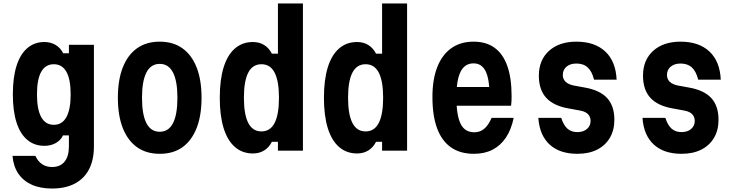

<svg xmlns="http://www.w3.org/2000/svg" viewBox="-20 -868 4240 1106"><path d="M521 -25Q521 53 493 107Q465 161 411 189.5Q357 218 280 218Q212 218 163 196Q114 174 85.5 132Q57 90 52 30H184Q198 61 222 77.5Q246 94 280 94Q327 94 352 63Q377 32 377 -25V-88H343Q329 -59 300.5 -43.5Q272 -28 236 -28Q178 -28 137 -62.5Q96 -97 75 -163Q54 -229 54 -324Q54 -421 75 -488Q96 -555 137 -590.5Q178 -626 236 -626Q272 -626 300.5 -609Q329 -592 344 -561H377V-610H521ZM193 -324Q193 -238 217.5 -193.5Q242 -149 290 -149Q338 -149 362.5 -193.5Q387 -238 387 -324Q387 -411 362.5 -454.5Q338 -498 290 -498Q242 -498 217.5 -454.5Q193 -411 193 -324Z M900 18Q823 18 769.5 -20Q716 -58 687.5 -130Q659 -202 659 -305Q659 -408 687.5 -480Q716 -552 769.5 -590Q823 -628 900 -628Q977 -628 1030.5 -590Q1084 -552 1112.5 -480Q1141 -408 1141 -305Q1141 -202 1112.5 -130Q1084 -58 1031 -20Q978 18 900 18ZM900 -109Q951 -109 976.5 -158.5Q1002 -208 1002 -305Q1002 -401 976.5 -450.5Q951 -500 900 -500Q849 -500 823.5 -450.5Q798 -401 798 -305Q798 -208 823.5 -158.5Q849 -109 900 -109Z M1437 16Q1376 16 1333 -21.5Q1290 -59 1268 -130.5Q1246 -202 1246 -305Q1246 -408 1268 -479.5Q1290 -551 1333 -588.5Q1376 -626 1437 -626Q1474 -626 1502 -608.5Q1530 -591 1546 -559H1581V-848H1725V0H1581V-51H1546Q1530 -19 1502 -1.5Q1474 16 1437 16ZM1486 -111Q1537 -111 1562 -160Q1587 -209 1587 -305Q1587 -401 1562 -449.5Q1537 -498 1486 -498Q1435 -498 1410 -449.5Q1385 -401 1385 -305Q1385 -209 1410 -160Q1435 -111 1486 -111Z M2037 16Q1976 16 1933 -21.5Q1890 -59 1868 -130.5Q1846 -202 1846 -305Q1846 -408 1868 -479.5Q1890 -551 1933 -588.5Q1976 -626 2037 -626Q2074 -626 2102 -608.5Q2130 -591 2146 -559H2181V-848H2325V0H2181V-51H2146Q2130 -19 2102 -1.5Q2074 16 2037 16ZM2086 -111Q2137 -111 2162 -160Q2187 -209 2187 -305Q2187 -401 2162 -449.5Q2137 -498 2086 -498Q2035 -498 2010 -449.5Q1985 -401 1985 -305Q1985 -209 2010 -160Q2035 -111 2086 -111Z M2577 -367H2851L2800 -315Q2800 -412 2777.5 -457.5Q2755 -503 2708 -503Q2657 -503 2633 -454.5Q2609 -406 2609 -309Q2609 -205 2633 -155.5Q2657 -106 2712 -106Q2745 -106 2769 -126Q2793 -146 2812 -189H2939Q2925 -121 2894 -75Q2863 -29 2817 -5.5Q2771 18 2710 18Q2631 18 2578 -19Q2525 -56 2498 -128.5Q2471 -201 2471 -309Q2471 -411 2499 -482Q2527 -553 2580 -590.5Q2633 -628 2708 -628Q2781 -628 2829.5 -592.5Q2878 -557 2902.5 -487.5Q2927 -418 2927 -315Q2927 -298 2926.5 -285.5Q2926 -273 2924 -259H2577Z M3213 -189Q3226 -147 3248.5 -127Q3271 -107 3306 -107Q3340 -107 3361 -125Q3382 -143 3382 -171Q3382 -196 3366 -211.5Q3350 -227 3317 -232L3257 -243Q3169 -258 3126.5 -304.5Q3084 -351 3084 -432Q3084 -522 3142.5 -575Q3201 -628 3300 -628Q3406 -628 3466.5 -571.5Q3527 -515 3532 -409H3402Q3390 -457 3365.5 -479.5Q3341 -502 3300 -502Q3265 -502 3243.5 -484Q3222 -466 3222 -436Q3222 -412 3238.5 -396.5Q3255 -381 3287 -375L3347 -364Q3435 -349 3477 -303.5Q3519 -258 3519 -178Q3519 -118 3493 -74Q3467 -30 3419.5 -6Q3372 18 3306 18Q3204 18 3146 -35.5Q3088 -89 3081 -189Z M3813 -189Q3826 -147 3848.5 -127Q3871 -107 3906 -107Q3940 -107 3961 -125Q3982 -143 3982 -171Q3982 -196 3966 -211.5Q3950 -227 3917 -232L3857 -243Q3769 -258 3726.5 -304.5Q3684 -351 3684 -432Q3684 -522 3742.5 -575Q3801 -628 3900 -628Q4006 -628 4066.5 -571.5Q4127 -515 4132 -409H4002Q3990 -457 3965.5 -479.5Q3941 -502 3900 -502Q3865 -502 3843.5 -484Q3822 -466 3822 -436Q3822 -412 3838.5 -396.5Q3855 -381 3887 -375L3947 -364Q4035 -349 4077 -303.5Q4119 -258 4119 -178Q4119 -118 4093 -74Q4067 -30 4019.5 -6Q3972 18 3906 18Q3804 18 3746 -35.5Q3688 -89 3681 -189Z"/></svg>

Font: Martian Mono Condensed SemiBold
Style: Regular
Weight: 600
Width: 3
Designer: Roman Shamin
Foundry: Evil Martians
Version: Version 1.000